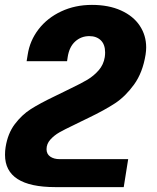

<svg xmlns="http://www.w3.org/2000/svg" viewBox="-58 -558 637 781"><path d="M185.1 89.4H463.4L445.3 203.1H167Q-37.6 203.1 -37.6 71.8Q-37.6 54.7 -35.2 40.5Q-26.4 -15.1 2.2 -53Q30.8 -90.8 67.1 -114Q103.5 -137.2 164.6 -166.5Q195.3 -181.2 201.7 -184.6L231.4 -199.2Q272.5 -218.8 298.1 -234.1Q323.7 -249.5 343.5 -272.2Q363.3 -294.9 368.2 -325.7Q369.6 -335.9 369.6 -344.2Q369.6 -377 352.1 -394Q334.5 -411.1 305.2 -411.1Q272 -411.1 247.8 -389.2Q223.6 -367.2 217.3 -325.7L214.8 -309.1H50.3L54.7 -335.9Q63.5 -393.1 99.1 -439.2Q134.8 -485.4 191.2 -511.7Q247.6 -538.1 315.9 -538.1Q384.3 -538.1 434.3 -515.4Q484.4 -492.7 510.5 -453.4Q536.6 -414.1 536.6 -365.2Q536.6 -352.1 534.2 -335.9Q522.5 -262.7 487.3 -214.1Q452.1 -165.5 409.7 -137.7Q367.2 -109.9 302.2 -78.6L269 -62.5L241.2 -48.8Q206.1 -32.2 184.1 -19.8Q162.1 -7.3 146.7 10Q131.3 27.3 131.3 48.8Q131.3 68.4 146.2 78.9Q161.1 89.4 185.1 89.4Z"/></svg>

Font: Mardoto Black
Style: Italic
Weight: 900
Italic angle: -12°
Designer: Christian Robertson, Vahan Hovhannisyan
Foundry: Google
Version: Version 1.000